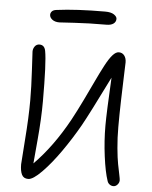

<svg xmlns="http://www.w3.org/2000/svg" viewBox="-61 -1022 826 1041"><g transform="rotate(5 351.5 -501.0)"><path d="M226.1 -891.1Q201.7 -891.1 187.3 -902.3Q172.9 -913.6 172.9 -928.2Q172.9 -938.5 180.4 -946.8Q188 -955.1 205.1 -957Q312.5 -971.2 469.2 -971.2Q501 -971.2 517.1 -960.2Q533.2 -949.2 533.2 -937Q533.2 -920.4 519.5 -910.6Q505.9 -900.9 481.9 -900.9Q385.3 -900.9 306.9 -896Q228.5 -891.1 226.1 -891.1ZM131.8 -30.8Q106.4 -30.8 96.7 -50.8Q86.9 -70.8 86.9 -106.9Q86.9 -117.7 96.4 -240.7Q106 -363.8 106 -456.1Q106 -528.3 100.6 -622.8Q95.2 -717.3 95.2 -721.2Q95.2 -736.8 104.5 -749.5Q113.8 -762.2 129.9 -762.2Q157.2 -762.2 163.1 -730Q174.8 -668.5 174.8 -456.1Q174.8 -362.8 164.1 -244.6Q153.3 -126.5 152.8 -117.2Q254.9 -220.7 337.9 -372.1Q365.2 -422.4 396.2 -486.6Q427.2 -550.8 447.5 -594Q467.8 -637.2 489 -677.5Q510.3 -717.8 528.1 -737.8Q545.9 -757.8 562 -757.8Q581.1 -757.8 592 -743.4Q603 -729 603 -706.1Q603 -698.7 600.8 -641.6Q598.6 -584.5 596.4 -502.9Q594.2 -421.4 594.2 -355Q594.2 -294.4 599.4 -239.5Q604.5 -184.6 610.6 -153.6Q616.7 -122.6 621.8 -98.1Q627 -73.7 627 -66.9Q627 -53.7 617.4 -43Q607.9 -32.2 595.2 -32.2Q584 -32.2 574.7 -39.1Q565.4 -45.9 562 -57.1Q545.9 -104.5 534.9 -188.7Q523.9 -272.9 523.9 -355Q523.9 -424.8 534.2 -617.2Q430.7 -407.7 396 -346.2Q353 -270.5 303.2 -199.5Q253.4 -128.4 205.6 -79.6Q157.7 -30.8 131.8 -30.8Z"/></g></svg>

Font: Shantell Sans Bouncy
Style: Regular
Weight: 300
Designer: Stephen Nixon, Anya Danilova, Shantell Martin
Foundry: Arrow Type
Version: Version 1.006;[9816181b4]